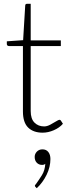

<svg xmlns="http://www.w3.org/2000/svg" viewBox="-20 -692 375 1013"><path d="M205 8Q156 8 128.5 -19Q101 -46 101 -104V-449H28Q22 -449 19 -452Q16 -455 16 -460V-474L102 -480L113 -662Q113 -672 123 -672H142V-479H301V-449H142V-106Q142 -65 162 -45Q182 -25 213 -25Q228 -25 245 -34Q262 -43 275.5 -51.5Q289 -60 294 -60Q298 -60 301 -56L312 -39Q294 -18 264 -5Q234 8 205 8ZM174 301 168 295Q166 293 165 291.5Q164 290 164 288Q164 284 169 280Q185 258 201 232.5Q217 207 219 172Q216 175 212 176.5Q208 178 202 178Q185 178 174 166.5Q163 155 163 136Q163 120 174.5 108Q186 96 204 96Q224 96 235 110Q246 124 246 147Q246 189 226 230Q206 271 174 301Z"/></svg>

Font: Aleo ExtraLight
Style: Regular
Weight: 250
Designer: Alessio Laiso
Foundry: Alessio Laiso
Version: Version 2.001;gftools[0.9.29]